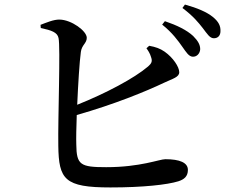

<svg xmlns="http://www.w3.org/2000/svg" viewBox="-20 -813 1040 843"><path d="M781 -607C798 -583 809 -565 826 -564C844 -563 858 -578 859 -597C859 -616 850 -633 828 -655C800 -681 757 -702 704 -720L692 -705C737 -669 762 -634 781 -607ZM870 -690C890 -664 901 -645 919 -645C937 -645 948 -657 948 -676C949 -699 940 -718 914 -739C888 -760 846 -778 792 -793L781 -778C830 -741 851 -714 870 -690ZM623 -601C629 -593 639 -578 643 -563C650 -544 646 -535 630 -521C569 -469 444 -403 319 -353C323 -444 329 -541 335 -585C339 -616 361 -623 361 -647C361 -677 294 -726 242 -727C216 -728 182 -713 158 -704L159 -690C206 -680 232 -671 237 -646C246 -608 234 -294 236 -173C238 -25 263 10 465 10C608 10 715 -2 763 -17C788 -25 805 -38 805 -67C805 -99 769 -114 706 -114C680 -114 597 -79 446 -79C333 -79 316 -89 315 -178C314 -205 315 -253 317 -308C482 -355 619 -411 701 -450C739 -468 767 -474 767 -496C767 -519 740 -560 703 -586C683 -600 663 -607 635 -612Z"/></svg>

Font: Noto Serif JP SemiBold
Style: Regular
Weight: 600
Designer: Ryoko NISHIZUKA 西塚涼子 (kana & ideographs); Frank Grießhammer (Latin, Greek & Cyrillic); Wenlong ZHANG 张文龙 (bopomofo); San
Foundry: Adobe
Version: Version 2.001;hotconv 1.1.0;makeotfexe 2.6.0